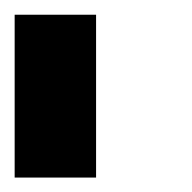

<svg xmlns="http://www.w3.org/2000/svg" viewBox="-20 -909 262 262"><path d="M111.1 -666.7H0V-888.9H111.1Z"/></svg>

Font: Pixeloid Sans
Style: Regular
Weight: 400
Designer: GGBotNet
Foundry: GGBotNet
Version: 0.5